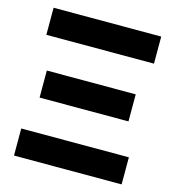

<svg xmlns="http://www.w3.org/2000/svg" viewBox="-104 -782 794 870"><g transform="rotate(15 293.0 -346.5)"><path d="M40.5 -566.4V-693.4H545.4V-566.4ZM40.5 0V-127H545.4V0ZM84.5 -283.7V-410.6H501.5V-283.7Z"/></g></svg>

Font: Cascadia Mono
Style: Regular
Weight: 400
Monospace: yes
Designer: Aaron Bell
Foundry: Saja Typeworks
Version: Version 2404.023